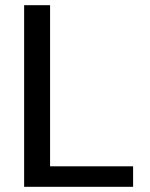

<svg xmlns="http://www.w3.org/2000/svg" viewBox="-20 -720 577 740"><path d="M73 0V-700H173V-79H493V0Z"/></svg>

Font: AWOL-DM Medium
Style: Regular
Weight: 500
Designer: Colophon Foundry, Jonny Pinhorn, Mikhail Sharanda
Foundry: Colophon Foundry
Version: Version 1.000;Glyphs 3.2.3 (3260)